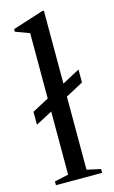

<svg xmlns="http://www.w3.org/2000/svg" viewBox="-127 -879 552 928"><g transform="rotate(-15 149.0 -415.0)"><path d="M19 -306V-371L102 -415V-742L32 -768V-781L185 -830H194V-465L282 -512V-447L194 -400V-34L263 -19V0H32V-19L102 -34V-350Z"/></g></svg>

Font: Libre Caslon Text
Style: Regular
Weight: 400
Designer: Pablo Impallari, Rodrigo Fuenzalida
Foundry: Pablo Impallari, Rodrigo Fuenzalida
Version: Version 1.002